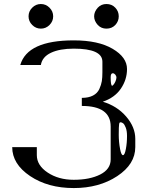

<svg xmlns="http://www.w3.org/2000/svg" viewBox="-20 -955 790 975"><path d="M565.4 -828.1Q547.9 -809.6 520.5 -809.6Q494.1 -809.6 476.6 -828.1Q458 -848.6 458 -872.1Q458 -895.5 476.6 -916Q494.1 -934.6 520.5 -934.6Q547.9 -934.6 565.4 -916Q583 -897.5 583 -872.1Q583 -846.7 565.4 -828.1ZM231.4 -916Q250 -897.5 250 -872.1Q250 -846.7 231.4 -828.1Q212.9 -809.6 187.5 -809.6Q162.1 -809.6 143.6 -828.1Q125 -846.7 125 -872.1Q125 -897.5 143.6 -916Q162.1 -934.6 187.5 -934.6Q212.9 -934.6 231.4 -916ZM571.3 -562.5Q571.3 -568.4 565.4 -576.2Q559.6 -583 552.7 -583Q542 -583 542 -562.5Q542 -519.5 549.8 -519.5Q551.8 -519.5 557.1 -525.9Q562.5 -532.2 566.9 -543Q571.3 -553.7 571.3 -562.5ZM625 -264.6Q625 -290 618.7 -306.6Q612.3 -323.2 605.5 -328.6Q598.6 -334 592.8 -334Q589.8 -334 587.9 -332.5Q585.9 -331.1 585 -324.7Q584 -318.4 583.5 -306.2Q583 -293.9 583 -270.5Q583 -234.4 589.8 -198.2Q595.7 -167 604.5 -167Q613.3 -167 619.1 -198.2Q625 -228.5 625 -264.6ZM354.5 -750Q479.5 -750 552.2 -707Q625 -664.1 625 -604.5Q625 -550.8 593.8 -504.9Q562.5 -459 502 -438.5Q574.2 -417 620.6 -363.3Q667 -309.6 667 -250V-208Q667 -121.1 575.2 -60.5Q483.4 0 354.5 0Q223.6 0 132.8 -61Q42 -122.1 42 -208H167V-167Q167 -115.2 222.2 -78.6Q277.3 -42 354.5 -42Q435.5 -42 488.8 -68.8Q542 -95.7 542 -145.5V-312.5Q542 -417 395.5 -417V-458Q429.7 -458 452.1 -469.7Q474.6 -481.4 484.4 -502.9Q494.1 -524.4 497.1 -543Q500 -561.5 500 -587.9V-641.6Q500 -708 354.5 -708Q283.2 -708 238.8 -687Q194.3 -666 187.5 -625H83Q119.1 -750 354.5 -750Z"/></svg>

Font: okolaksMetalik
Style: bold
Weight: 700
Width: 7
Version: Version 0.6